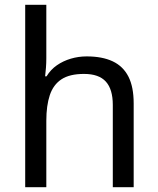

<svg xmlns="http://www.w3.org/2000/svg" viewBox="-20 -780 658 800"><path d="M173 -537Q173 -518 171.5 -498Q170 -478 168 -462H174Q191 -490 217 -508Q243 -526 275 -535.5Q307 -545 341 -545Q406 -545 449.5 -524.5Q493 -504 515 -461Q537 -418 537 -349V0H450V-343Q450 -408 421 -440Q392 -472 330 -472Q270 -472 236 -449.5Q202 -427 187.5 -383.5Q173 -340 173 -277V0H85V-760H173Z"/></svg>

Font: umalayalam05
Style: Book
Weight: 400
Designer: Jelle Bosma - Monotype Design Team
Foundry: Monotype Imaging Inc.
Version: Version 2.003